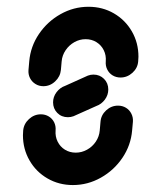

<svg xmlns="http://www.w3.org/2000/svg" viewBox="-20 -541 429 564"><path d="M326.7 -230.7Q339.6 -230.7 350 -224.4Q360.4 -218.1 365.9 -207Q371.5 -195.9 370.4 -183L368.1 -157.8Q364.4 -114.1 339.6 -77.4Q314.8 -40.7 276.3 -19.1Q237.8 2.6 194.1 2.6Q153 2.6 119.4 -16.9Q85.9 -36.3 66.7 -69.8Q47.4 -103.3 47.4 -143.7Q47.4 -148.1 48.1 -157.8Q50 -177.4 65.2 -191.3Q80.4 -205.2 100 -205.2Q113 -205.2 123.3 -198.9Q133.7 -192.6 139.1 -181.7Q144.4 -170.7 143.3 -157.8Q141.9 -140 149.3 -125Q156.7 -110 170.7 -101.3Q184.8 -92.6 202.6 -92.6Q220 -92.6 235.7 -101.3Q251.5 -110 261.5 -125Q271.5 -140 273 -157.8L275.2 -183Q276.7 -203 291.9 -216.9Q307 -230.7 326.7 -230.7ZM254.4 -321.9Q273 -321.9 285.6 -309.3Q298.1 -296.7 298.1 -278.1Q298.1 -261.9 288 -248.3Q277.8 -234.8 263 -229.6L195.9 -199.6Q187.8 -196.7 179.6 -196.7Q160.7 -196.7 148.3 -209.3Q135.9 -221.9 135.9 -240.4Q135.9 -256.7 146.1 -270.2Q156.3 -283.7 171.5 -288.9L238.1 -318.9Q246.3 -321.9 254.4 -321.9ZM107.4 -287.8Q94.4 -287.8 84.1 -294.3Q73.7 -300.7 68.1 -311.7Q62.6 -322.6 63.7 -335.6L65.9 -360.7Q69.6 -404.4 94.4 -441.1Q119.3 -477.8 157.8 -499.4Q196.3 -521.1 240 -521.1Q281.1 -521.1 314.6 -501.7Q348.1 -482.2 367.4 -448.7Q386.7 -415.2 386.7 -374.4Q386.7 -369.6 385.9 -360.7Q384.4 -341.1 369.1 -327.2Q353.7 -313.3 334.1 -313.3Q321.1 -313.3 310.7 -319.6Q300.4 -325.9 295 -336.9Q289.6 -347.8 290.7 -360.7Q292.2 -378.5 284.8 -393.5Q277.4 -408.5 263.3 -417.2Q249.3 -425.9 231.5 -425.9Q214.1 -425.9 198.5 -417.2Q183 -408.5 172.8 -393.5Q162.6 -378.5 161.1 -360.7L158.9 -335.6Q157 -315.9 142 -301.9Q127 -287.8 107.4 -287.8Z"/></svg>

Font: 26F Galaxy Sans Extra Bold
Style: Italic
Weight: 800
Italic angle: -5°
Designer: C₂₉H₂₅N₃O₅
Version: Version 1.200